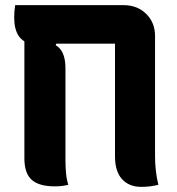

<svg xmlns="http://www.w3.org/2000/svg" viewBox="-20 -720 690 748"><path d="M246 0Q233 3 221.5 4.5Q210 6 193 6Q132 6 103.5 -19.5Q75 -45 75 -103V-559Q23 -590 39 -700H461Q515 -700 549.5 -666Q584 -632 584 -580V-113Q584 -52 597 0Q580 4 564.5 6Q549 8 530 8Q483 8 455.5 -22Q428 -52 428 -111V-550H199L197 -544Q217 -532 226 -509.5Q235 -487 235 -455V-96Q235 -73 237 -48Q239 -23 246 0Z"/></svg>

Font: Recursive Sn Csl St XBd
Style: Regular
Weight: 800
Version: Version 1.085;hotconv 1.1.0;makeotfexe 2.6.0; ttfautohint (v